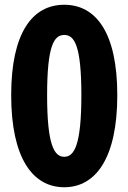

<svg xmlns="http://www.w3.org/2000/svg" viewBox="-20 -775 540 807"><path d="M250 12C384 12 473 -113 473 -375C473 -637 384 -755 250 -755C116 -755 27 -637 27 -375C27 -113 116 12 250 12ZM250 -116C208 -116 178 -165 178 -375C178 -586 208 -628 250 -628C292 -628 322 -586 322 -375C322 -165 292 -116 250 -116Z"/></svg>

Font: Noto Sans Mono CJK SC
Style: Bold
Weight: 700
Designer: Ryoko NISHIZUKA 西塚涼子 (kana, bopomofo & ideographs); Paul D. Hunt (Latin, Greek & Cyrillic); Sandoll Communications 산돌커뮤니
Foundry: Adobe
Version: Version 2.004;hotconv 1.0.118;makeotfexe 2.5.65603